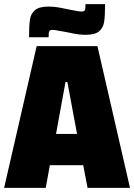

<svg xmlns="http://www.w3.org/2000/svg" viewBox="-22 -912 651 932"><path d="M-2 0 156 -688H451L609 0H403L382 -110H220L200 0ZM250 -262H352L305 -514H296ZM213 -880Q244 -880 277.5 -873Q311 -866 317 -865L339 -861Q362 -856 374 -856Q387 -856 390 -863Q393 -870 393 -892H488Q488 -834 483.5 -805.5Q479 -777 459 -760Q439 -743 394 -743Q364 -743 330.5 -750Q297 -757 291 -758L267 -762Q244 -767 233 -767Q220 -767 217 -760Q214 -753 214 -731H119Q119 -789 123.5 -817.5Q128 -846 148 -863Q168 -880 213 -880Z"/></svg>

Font: Saira Semi Condensed Black
Style: Regular
Weight: 900
Width: 4
Designer: Hector Gatti with collaboration of the Omnibus-Type team
Foundry: Omnibus-Type
Version: Version 1.001; ttfautohint (v1.8)